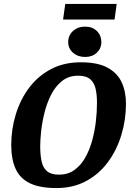

<svg xmlns="http://www.w3.org/2000/svg" viewBox="-20 -944 670 974"><path d="M266 10Q182 10 131.5 -14.5Q81 -39 59 -88Q37 -137 37 -208Q37 -288 60 -363.5Q83 -439 127.5 -498.5Q172 -558 238 -593Q304 -628 390 -628Q476 -628 526 -600.5Q576 -573 597.5 -526Q619 -479 619 -418Q619 -337 596 -260.5Q573 -184 528.5 -123Q484 -62 418 -26Q352 10 266 10ZM280 -58Q324 -58 356.5 -81Q389 -104 411 -142Q433 -180 446.5 -227.5Q460 -275 466 -325.5Q472 -376 472 -422Q472 -467 464 -497.5Q456 -528 435.5 -544Q415 -560 377 -560Q328 -560 294 -532.5Q260 -505 238.5 -462Q217 -419 205 -369.5Q193 -320 188.5 -276Q184 -232 184 -203Q184 -158 191 -125.5Q198 -93 218.5 -75.5Q239 -58 280 -58ZM412 -655Q375 -655 350.5 -676.5Q326 -698 326 -730Q326 -765 350.5 -787Q375 -809 412 -809Q448 -809 471 -787Q494 -765 494 -730Q494 -698 471 -676.5Q448 -655 412 -655ZM300 -845 311 -924H572L561 -845Z"/></svg>

Font: Manuale
Style: Bold Italic
Weight: 700
Italic angle: -11°
Version: Version 1.002